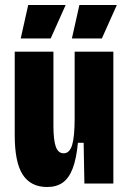

<svg xmlns="http://www.w3.org/2000/svg" viewBox="-20 -735 518 769"><path d="M169 14Q103 14 71 -35.5Q39 -85 39 -193V-528H194V-231Q194 -174 203.5 -147.5Q213 -121 235 -121Q247 -121 255.5 -129.5Q264 -138 269 -154.5Q274 -171 276.5 -198Q279 -225 279 -262V-528H434V-226V0H318L315 -163H292Q286 -99 271 -60Q256 -21 231 -3.5Q206 14 169 14ZM183 -581H63L93 -715H243ZM388 -581H268L298 -715H448Z"/></svg>

Font: Bricolage Grotesque 24pt Condensed ExtraBold
Style: Regular
Weight: 800
Width: 3
Designer: Mathieu Triay
Foundry: Atelier Triay
Version: Version 1.001;gftools[0.9.33.dev8+g029e19f]